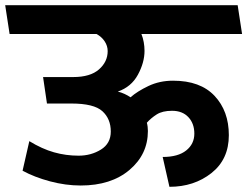

<svg xmlns="http://www.w3.org/2000/svg" viewBox="-31 -700 953 740"><path d="M514 -569Q520 -554 523 -537.5Q526 -521 526 -504Q526 -459 500.5 -412Q475 -365 423 -347Q436 -344 449 -338Q462 -332 472 -325Q498 -348 541 -368.5Q584 -389 636 -389Q741 -389 796 -330.5Q851 -272 851 -179Q851 -86 784 -33Q717 20 622 20L596 -95Q655 -95 686.5 -120Q718 -145 718 -185Q718 -224 695 -248.5Q672 -273 632 -273Q595 -273 573 -259Q551 -245 535 -227Q537 -220 538 -211.5Q539 -203 539 -195Q539 -105 468 -45Q397 15 280 15Q222 15 162 -1Q102 -17 56 -42L82 -156Q131 -126 177 -113Q223 -100 272 -100Q320 -100 358 -123.5Q396 -147 396 -193Q396 -242 363.5 -271.5Q331 -301 244 -301H150L135 -403H251Q317 -403 350.5 -432.5Q384 -462 384 -503Q384 -523 372.5 -540.5Q361 -558 341 -569H6L-11 -680H885L902 -569Z"/></svg>

Font: Palanquin Dark
Style: Regular
Weight: 400
Designer: Pria Ravichandran
Version: Version 1.001